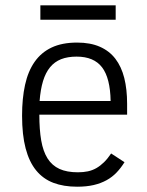

<svg xmlns="http://www.w3.org/2000/svg" viewBox="-20 -687 553 722"><path d="M127.9 -255.9Q127.9 -199.7 135 -158.7Q142.1 -117.7 158.9 -91.1Q175.8 -64.5 203.6 -51.8Q231.4 -39.1 272.9 -39.1Q293.5 -39.1 310.5 -42.7Q327.6 -46.4 342.5 -54.9Q357.4 -63.5 371.1 -76.9Q384.8 -90.3 397.9 -109.9L448.2 -77.1Q434.6 -55.2 418.2 -38.1Q401.9 -21 380.6 -9.3Q359.4 2.4 332.3 8.8Q305.2 15.1 270 15.1Q219.2 15.1 180.7 0.5Q142.1 -14.2 116 -46.1Q89.8 -78.1 76.4 -128.9Q63 -179.7 63 -252Q63 -316.9 74.2 -367.9Q85.4 -418.9 110.1 -454.3Q134.8 -489.7 174.1 -508.3Q213.4 -526.9 270 -526.9Q319.8 -526.9 355.5 -511.2Q391.1 -495.6 413.8 -466.1Q436.5 -436.5 447.3 -393.8Q458 -351.1 458 -296.9V-255.9ZM396 -307.1Q394.5 -393.6 363.8 -433.8Q333 -474.1 268.1 -474.1Q234.4 -474.1 209.7 -464.4Q185.1 -454.6 168.2 -434.1Q151.4 -413.6 141.8 -382.1Q132.3 -350.6 128.9 -307.1ZM131.8 -612.8V-667H415V-612.8Z"/></svg>

Font: Clear Sans Light
Style: Regular
Weight: 300
Foundry: Intel Corporation
Version: Version 1.00